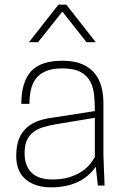

<svg xmlns="http://www.w3.org/2000/svg" viewBox="-20 -800 534 828"><path d="M199 8Q134 8 92 -25.5Q50 -59 50 -128Q50 -174 63 -204Q76 -234 98.5 -252.5Q121 -271 151 -280.5Q181 -290 216 -294L389 -321Q389 -356 386 -389Q383 -422 369.5 -448Q356 -474 327.5 -489.5Q299 -505 248 -505Q205 -505 177.5 -493Q150 -481 134.5 -460.5Q119 -440 113 -412Q107 -384 107 -352H72Q72 -445 113 -491.5Q154 -538 249 -538Q301 -538 335 -523Q369 -508 389 -483Q409 -458 417.5 -425Q426 -392 426 -355V-130L431 0H402L393 -81Q331 8 199 8ZM206 -26Q247 -26 278 -35.5Q309 -45 331 -59.5Q353 -74 367 -91Q381 -108 389 -123V-292L220 -264Q191 -259 166.5 -251.5Q142 -244 124 -230.5Q106 -217 96 -195Q86 -173 86 -140Q86 -85 116 -55.5Q146 -26 206 -26ZM393 -618H353L249 -750L144 -618H105L232 -780H266Z"/></svg>

Font: Tanohe Sans ExtraLight
Style: Regular
Weight: 250
Designer: Village Type and Design LLC & Cristiano Sobral
Foundry: Cooper Hewitt Smithsonian Design Museum
Version: Version 1.00;September 29, 2021;FontCreator 13.0.0.2655 64-b